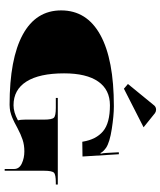

<svg xmlns="http://www.w3.org/2000/svg" viewBox="50 -736 713 853"><g transform="rotate(90 406.5 -309.5)"><path d="M545.5 -590.9 374.1 -503.5 353.1 -521.4 449.3 -639Q456.7 -646.4 467.2 -646.4Q475.5 -646.4 482.5 -641.6ZM415.2 -209.8H799.8V-201H791.1Q755.7 -201 747.2 -192.5Q738.6 -184 738.6 -148.6V26.2H730.8V-15.3Q730.8 -38.5 706.5 -49.8Q682.3 -61.2 652.5 -61.2Q624.1 -61.2 600.5 -53.3Q576.9 -45.5 549 -30.6Q547.2 -29.7 537.4 -24.5Q527.5 -19.2 525.1 -17.9Q522.7 -16.6 513.8 -12.5Q504.8 -8.3 500.9 -6.8Q496.9 -5.2 488.6 -2.4Q480.3 0.4 474.7 1.5Q469 2.6 461.1 3.5Q453.2 4.4 445.8 4.4Q241.3 4.4 133.7 -54.2Q26.2 -112.8 26.2 -224.7Q26.2 -338.7 135.3 -398.8Q244.3 -458.9 451.9 -458.9Q493 -458.9 552.4 -449.7Q611.9 -440.6 636.4 -424.4Q656 -410 659.5 -399.5L663 -400.3Q660 -412.6 659.5 -424.8L656.5 -480.8L665.2 -481.2L675.3 -319.5L609.7 -318.6L609.3 -321.2Q599.7 -379.8 563.4 -410.6Q527.1 -441.4 447.6 -441.4Q378.5 -441.4 342.2 -389.2Q305.9 -337 305.9 -237.8Q305.9 -128.1 342.2 -70.6Q378.5 -13.1 447.6 -13.1Q478.6 -13.1 513.1 -31.9L514.9 -34.1Q511.4 -43.3 511.4 -64.7V-148.6Q511.4 -184 502.8 -192.5Q494.3 -201 458.9 -201H415.2Z"/></g></svg>

Font: FoglihtenBlackPcs
Style: BlackPcs
Weight: 900
Version: Version 0.75